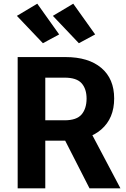

<svg xmlns="http://www.w3.org/2000/svg" viewBox="-20 -1020 680 1040"><path d="M75.7 0H225.3V-258.1H334.5Q458.5 -258.1 528.4 -318.6Q598.4 -379.2 598.4 -486.6Q598.4 -593.3 528.8 -652.1Q459.2 -710.9 334.7 -710.9H75.7ZM225.3 -368.4V-599.4H329.6Q395 -599.4 422 -569Q449 -538.6 449 -485.4Q448.7 -431.6 421.9 -400Q395 -368.4 329.6 -368.4ZM464.8 0H632.3L455.3 -335L297.4 -327.9ZM212.4 -785.9 300.5 -833.5 181.9 -1000 71.5 -934.1ZM407.2 -785.9 495.4 -833.5 376.7 -1000 266.4 -934.1Z"/></svg>

Font: Roboto Flex
Style: Regular
Weight: 400
Designer: Berlow after Robertson
Foundry: Google
Version: Version 3.200;gftools[0.9.32]